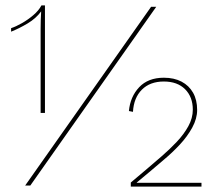

<svg xmlns="http://www.w3.org/2000/svg" viewBox="-20 -685 805 709"><path d="M133 -665H146V-268H130V-578Q130 -595 130.5 -611Q131 -627 132 -643Q113 -617 82 -598.5Q51 -580 21 -568V-581Q39 -587 61 -599.5Q83 -612 103 -629Q123 -646 133 -665ZM73 0 538 -660H557L92 0ZM463 4V-11Q492 -35 520.5 -59.5Q549 -84 577 -108Q607 -134 633 -161.5Q659 -189 675.5 -219Q692 -249 692 -280Q692 -327 663.5 -355.5Q635 -384 585 -384Q534 -384 504 -354Q474 -324 471 -272L456 -275Q461 -328 494 -363Q527 -398 585 -398Q623 -398 650.5 -383.5Q678 -369 693 -342.5Q708 -316 708 -279Q708 -247 690 -214Q672 -181 644 -151Q616 -121 586 -96Q561 -75 536 -53.5Q511 -32 485 -11V-10Q492 -10 498 -10Q504 -10 511 -10H724V4Z"/></svg>

Font: Work Sans Thin
Style: Regular
Weight: 250
Designer: Wei Huang
Foundry: Wei Huang
Version: Version 2.012